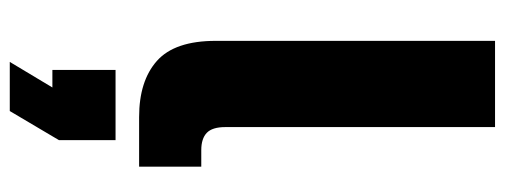

<svg xmlns="http://www.w3.org/2000/svg" viewBox="-332 -418 1008 383"><g transform="rotate(90 171.5 -226.0)"><path d="M213 0Q141 0 101 -35.5Q61 -71 61 -153V-710H233V-172Q233 -146 244.5 -135Q256 -124 279 -124H312V0ZM103 258 154 173H119V47H259V160L201 258Z"/></g></svg>

Font: Geist ExtBd
Style: Regular
Weight: 400
Designer: Basement.studio, Andrés Briganti, Mateo Zaragoza
Foundry: Basement.studio, Vercel, Andrés Briganti, Guido Ferreyra, Mateo Zaragoza
Version: Version 1.401